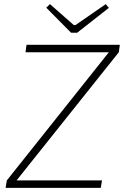

<svg xmlns="http://www.w3.org/2000/svg" viewBox="-20 -906 598 926"><path d="M352 -748 505 -868 490 -886 344 -785H336L221 -886L203 -869L323 -748ZM558 -690H108L103 -654H505L13 -36L7 0H466L472 -36H60L553 -654Z"/></svg>

Font: Exo 2 Extra Light
Style: Italic
Weight: 250
Italic angle: -8°
Designer: Natanael Gama
Version: Version 1.001;PS 001.001;hotconv 1.0.88;makeotf.lib2.5.64775